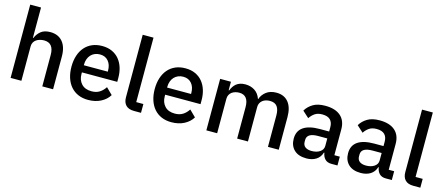

<svg xmlns="http://www.w3.org/2000/svg" viewBox="-50 -1301 4341 1873"><g transform="rotate(15 2121.0 -364.0)"><path d="M78 -740H187V-434H192Q209 -476 243.5 -504Q278 -532 338 -532Q418 -532 462.5 -479.5Q507 -427 507 -330V0H398V-317Q398 -438 300 -438Q279 -438 258.5 -432.5Q238 -427 222 -416Q206 -405 196.5 -388Q187 -371 187 -349V0H78Z M862 12Q806 12 762 -7Q718 -26 687 -61.5Q656 -97 639.5 -147.5Q623 -198 623 -260Q623 -322 639.5 -372.5Q656 -423 687 -458.5Q718 -494 762 -513Q806 -532 862 -532Q919 -532 962.5 -512Q1006 -492 1035 -456.5Q1064 -421 1078.5 -374Q1093 -327 1093 -273V-232H736V-215Q736 -155 771.5 -116.5Q807 -78 873 -78Q921 -78 954 -99Q987 -120 1010 -156L1074 -93Q1045 -45 990 -16.5Q935 12 862 12ZM862 -447Q834 -447 810.5 -437Q787 -427 770.5 -409Q754 -391 745 -366Q736 -341 736 -311V-304H978V-314Q978 -374 947 -410.5Q916 -447 862 -447Z M1325 0Q1269 0 1241.5 -28.5Q1214 -57 1214 -108V-740H1323V-89H1395V0Z M1703 12Q1647 12 1603 -7Q1559 -26 1528 -61.5Q1497 -97 1480.5 -147.5Q1464 -198 1464 -260Q1464 -322 1480.5 -372.5Q1497 -423 1528 -458.5Q1559 -494 1603 -513Q1647 -532 1703 -532Q1760 -532 1803.5 -512Q1847 -492 1876 -456.5Q1905 -421 1919.5 -374Q1934 -327 1934 -273V-232H1577V-215Q1577 -155 1612.5 -116.5Q1648 -78 1714 -78Q1762 -78 1795 -99Q1828 -120 1851 -156L1915 -93Q1886 -45 1831 -16.5Q1776 12 1703 12ZM1703 -447Q1675 -447 1651.5 -437Q1628 -427 1611.5 -409Q1595 -391 1586 -366Q1577 -341 1577 -311V-304H1819V-314Q1819 -374 1788 -410.5Q1757 -447 1703 -447Z M2055 0V-520H2164V-434H2169Q2177 -454 2188.5 -472Q2200 -490 2216.5 -503.5Q2233 -517 2255.5 -524.5Q2278 -532 2308 -532Q2361 -532 2402 -506Q2443 -480 2462 -426H2465Q2479 -470 2519 -501Q2559 -532 2622 -532Q2700 -532 2743 -479.5Q2786 -427 2786 -330V0H2677V-317Q2677 -377 2654 -407.5Q2631 -438 2581 -438Q2560 -438 2541 -432.5Q2522 -427 2507.5 -416Q2493 -405 2484 -388Q2475 -371 2475 -349V0H2366V-317Q2366 -438 2271 -438Q2251 -438 2231.5 -432.5Q2212 -427 2197 -416Q2182 -405 2173 -388Q2164 -371 2164 -349V0Z M3318 0Q3275 0 3252 -24.5Q3229 -49 3224 -87H3219Q3204 -38 3164 -13Q3124 12 3067 12Q2986 12 2942.5 -30Q2899 -72 2899 -143Q2899 -221 2955.5 -260Q3012 -299 3121 -299H3215V-343Q3215 -391 3189 -417Q3163 -443 3108 -443Q3062 -443 3033 -423Q3004 -403 2984 -372L2919 -431Q2945 -475 2992 -503.5Q3039 -532 3115 -532Q3216 -532 3270 -485Q3324 -438 3324 -350V-89H3379V0ZM3098 -71Q3149 -71 3182 -93.5Q3215 -116 3215 -154V-229H3123Q3010 -229 3010 -159V-141Q3010 -106 3033.5 -88.5Q3057 -71 3098 -71Z M3867 0Q3824 0 3801 -24.5Q3778 -49 3773 -87H3768Q3753 -38 3713 -13Q3673 12 3616 12Q3535 12 3491.5 -30Q3448 -72 3448 -143Q3448 -221 3504.5 -260Q3561 -299 3670 -299H3764V-343Q3764 -391 3738 -417Q3712 -443 3657 -443Q3611 -443 3582 -423Q3553 -403 3533 -372L3468 -431Q3494 -475 3541 -503.5Q3588 -532 3664 -532Q3765 -532 3819 -485Q3873 -438 3873 -350V-89H3928V0ZM3647 -71Q3698 -71 3731 -93.5Q3764 -116 3764 -154V-229H3672Q3559 -229 3559 -159V-141Q3559 -106 3582.5 -88.5Q3606 -71 3647 -71Z M4146 0Q4090 0 4062.5 -28.5Q4035 -57 4035 -108V-740H4144V-89H4216V0Z"/></g></svg>

Font: IBM Plex Sans Devanagari Medium
Style: Regular
Weight: 500
Designer: Mike Abbink, Paul van der Laan, Pieter van Rosmalen, Erin McLaughlin
Foundry: Bold Monday
Version: Version 1.1